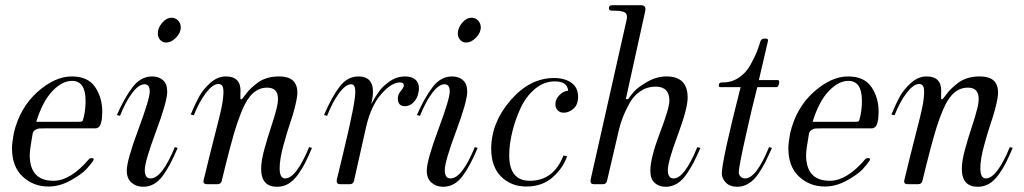

<svg xmlns="http://www.w3.org/2000/svg" viewBox="-20 -706 3925 736"><path d="M166 9Q108 9 67 -29Q26 -67 26 -138Q26 -158 33 -196Q56 -293 123 -353Q190 -413 255 -413Q317 -413 344.5 -372.5Q372 -332 372 -278Q372 -253 368 -238Q363 -214 345 -214H156Q139 -214 131 -213.5Q123 -213 115 -208Q107 -203 105 -193Q94 -131 94 -112Q94 -13 185 -13H188Q252 -15 321 -96Q325 -100 332 -100Q344 -100 336 -88Q328 -76 310.5 -57Q293 -38 251 -14.5Q209 9 166 9ZM119 -239H278Q292 -239 295 -241Q298 -243 301 -257Q308 -285 308 -320Q308 -396 256 -396Q218 -396 180.5 -356.5Q143 -317 119 -239Z M616 -543Q603 -543 594 -553Q585 -563 585 -578Q585 -599 601.5 -618.5Q618 -638 638 -638Q653 -638 663 -627Q673 -616 673 -601Q673 -581 655 -562Q637 -543 616 -543ZM528 10Q503 10 484.5 -5.5Q466 -21 466 -52Q466 -91 510 -209Q554 -327 554 -355Q554 -383 534 -383Q512 -383 487 -350Q462 -317 440 -262L428 -265Q458 -333 489 -373Q520 -413 563 -413Q589 -413 605 -398.5Q621 -384 621 -355Q621 -317 578 -202Q535 -87 535 -54Q535 -22 557 -22Q601 -22 650 -142L661 -139Q632 -69 602 -29.5Q572 10 528 10Z M1042 10Q981 10 981 -59Q981 -89 993.5 -134.5Q1006 -180 1019 -218.5Q1032 -257 1041 -293Q1050 -329 1041.5 -349.5Q1033 -370 1004 -370Q973 -370 949.5 -348.5Q926 -327 908 -283Q890 -239 876.5 -192.5Q863 -146 845 -74Q835 -34 830 -13Q827 0 814 0H774Q756 0 761 -17Q771 -59 783 -107.5Q795 -156 803.5 -188.5Q812 -221 820.5 -255.5Q829 -290 832.5 -311Q836 -332 836.5 -350Q837 -368 832.5 -376Q828 -384 817 -384Q796 -384 770 -350.5Q744 -317 723 -264L711 -267Q729 -310 744 -337Q759 -364 786.5 -388.5Q814 -413 846 -413Q902 -413 902 -358Q902 -353 901.5 -343Q901 -333 901.5 -329Q902 -325 904 -325Q906 -325 910 -329Q912 -331 921.5 -344Q931 -357 941 -366.5Q951 -376 966.5 -388Q982 -400 1003 -406.5Q1024 -413 1049 -413Q1093 -413 1109 -390.5Q1125 -368 1117.5 -327.5Q1110 -287 1095.5 -244.5Q1081 -202 1066.5 -149Q1052 -96 1052 -61Q1052 -22 1073 -22Q1115 -22 1165 -142L1176 -139Q1161 -104 1150 -82Q1139 -60 1122 -36.5Q1105 -13 1085.5 -1.5Q1066 10 1042 10Z M1284 0Q1268 0 1271 -17Q1280 -56 1297 -125Q1344 -319 1342 -358Q1341 -383 1326 -383Q1305 -383 1279.5 -348.5Q1254 -314 1234 -262L1222 -265Q1252 -335 1282 -374Q1312 -413 1354 -413Q1429 -413 1403 -307L1409 -317Q1414 -327 1419 -334.5Q1424 -342 1432.5 -354.5Q1441 -367 1451 -376Q1461 -385 1473.5 -394Q1486 -403 1501.5 -408Q1517 -413 1534 -413Q1566 -412 1578 -394.5Q1590 -377 1584 -351Q1580 -329 1565.5 -314Q1551 -299 1532 -299Q1505 -299 1505 -329Q1505 -344 1516.5 -357.5Q1528 -371 1528 -378Q1528 -390 1513 -390Q1481 -390 1442 -346Q1403 -302 1384 -222L1337 -13Q1334 0 1321 0Z M1766 -543Q1753 -543 1744 -553Q1735 -563 1735 -578Q1735 -599 1751.5 -618.5Q1768 -638 1788 -638Q1803 -638 1813 -627Q1823 -616 1823 -601Q1823 -581 1805 -562Q1787 -543 1766 -543ZM1678 10Q1653 10 1634.5 -5.5Q1616 -21 1616 -52Q1616 -91 1660 -209Q1704 -327 1704 -355Q1704 -383 1684 -383Q1662 -383 1637 -350Q1612 -317 1590 -262L1578 -265Q1608 -333 1639 -373Q1670 -413 1713 -413Q1739 -413 1755 -398.5Q1771 -384 1771 -355Q1771 -317 1728 -202Q1685 -87 1685 -54Q1685 -22 1707 -22Q1751 -22 1800 -142L1811 -139Q1782 -69 1752 -29.5Q1722 10 1678 10Z M1998 9Q1939 9 1901 -29Q1863 -67 1863 -135Q1863 -236 1937 -321.5Q2011 -407 2104 -407Q2144 -407 2170 -389Q2196 -371 2196 -335Q2196 -305 2178.5 -289.5Q2161 -274 2141 -274Q2126 -274 2117.5 -283.5Q2109 -293 2109 -306Q2109 -326 2125 -342Q2141 -358 2158 -358Q2155 -394 2107 -394Q2065 -394 2030.5 -365Q1996 -336 1975.5 -291.5Q1955 -247 1943.5 -199.5Q1932 -152 1932 -111Q1932 -13 2011 -13Q2102 -13 2140 -110L2154 -107Q2138 -61 2098 -26Q2058 9 1998 9Z M2532 10Q2506 10 2489.5 -5Q2473 -20 2473 -52Q2473 -100 2509.5 -196Q2546 -292 2546 -320Q2546 -374 2493 -374Q2461 -374 2435 -356.5Q2409 -339 2393 -310Q2377 -281 2367.5 -256.5Q2358 -232 2352 -206L2307 -13Q2304 0 2291 0H2257Q2241 0 2244 -17L2382 -630Q2385 -642 2382 -650Q2379 -658 2369 -661Q2359 -664 2351.5 -664.5Q2344 -665 2331 -665Q2330 -665 2329 -665Q2328 -665 2327 -665Q2314 -665 2314 -675Q2314 -686 2327 -686H2437Q2459 -686 2453 -662L2379 -326H2388Q2398 -341 2412 -356.5Q2426 -372 2461.5 -392.5Q2497 -413 2535 -413Q2616 -413 2616 -332Q2616 -290 2578 -188Q2540 -86 2540 -54Q2540 -22 2562 -22Q2604 -22 2653 -142L2665 -139Q2650 -105 2639 -83.5Q2628 -62 2611.5 -38Q2595 -14 2575 -2Q2555 10 2532 10Z M2806 10Q2778 10 2762.5 -6Q2747 -22 2747 -41Q2747 -89 2819 -372H2741Q2734 -372 2736 -383Q2738 -390 2748 -390Q2750 -390 2751 -390Q2785 -390 2812.5 -408.5Q2840 -427 2856.5 -457Q2873 -487 2881 -507Q2889 -527 2894 -545Q2898 -558 2909 -558H2916Q2927 -558 2923 -545L2889 -399H2962Q2967 -399 2967 -391Q2967 -385 2964 -378.5Q2961 -372 2957 -372H2883Q2863 -295 2837.5 -180Q2812 -65 2812 -46Q2812 -36 2819 -29Q2826 -22 2836 -22Q2879 -22 2928 -142L2939 -139Q2925 -107 2914 -85Q2903 -63 2886.5 -39Q2870 -15 2849.5 -2.5Q2829 10 2806 10Z M3142 9Q3084 9 3043 -29Q3002 -67 3002 -138Q3002 -158 3009 -196Q3032 -293 3099 -353Q3166 -413 3231 -413Q3293 -413 3320.5 -372.5Q3348 -332 3348 -278Q3348 -253 3344 -238Q3339 -214 3321 -214H3132Q3115 -214 3107 -213.5Q3099 -213 3091 -208Q3083 -203 3081 -193Q3070 -131 3070 -112Q3070 -13 3161 -13H3164Q3228 -15 3297 -96Q3301 -100 3308 -100Q3320 -100 3312 -88Q3304 -76 3286.5 -57Q3269 -38 3227 -14.5Q3185 9 3142 9ZM3095 -239H3254Q3268 -239 3271 -241Q3274 -243 3277 -257Q3284 -285 3284 -320Q3284 -396 3232 -396Q3194 -396 3156.5 -356.5Q3119 -317 3095 -239Z M3728 10Q3667 10 3667 -59Q3667 -89 3679.5 -134.5Q3692 -180 3705 -218.5Q3718 -257 3727 -293Q3736 -329 3727.5 -349.5Q3719 -370 3690 -370Q3659 -370 3635.5 -348.5Q3612 -327 3594 -283Q3576 -239 3562.5 -192.5Q3549 -146 3531 -74Q3521 -34 3516 -13Q3513 0 3500 0H3460Q3442 0 3447 -17Q3457 -59 3469 -107.5Q3481 -156 3489.5 -188.5Q3498 -221 3506.5 -255.5Q3515 -290 3518.5 -311Q3522 -332 3522.5 -350Q3523 -368 3518.5 -376Q3514 -384 3503 -384Q3482 -384 3456 -350.5Q3430 -317 3409 -264L3397 -267Q3415 -310 3430 -337Q3445 -364 3472.5 -388.5Q3500 -413 3532 -413Q3588 -413 3588 -358Q3588 -353 3587.5 -343Q3587 -333 3587.5 -329Q3588 -325 3590 -325Q3592 -325 3596 -329Q3598 -331 3607.5 -344Q3617 -357 3627 -366.5Q3637 -376 3652.5 -388Q3668 -400 3689 -406.5Q3710 -413 3735 -413Q3779 -413 3795 -390.5Q3811 -368 3803.5 -327.5Q3796 -287 3781.5 -244.5Q3767 -202 3752.5 -149Q3738 -96 3738 -61Q3738 -22 3759 -22Q3801 -22 3851 -142L3862 -139Q3847 -104 3836 -82Q3825 -60 3808 -36.5Q3791 -13 3771.5 -1.5Q3752 10 3728 10Z"/></svg>

Font: HK Venetian
Style: Italic
Weight: 400
Italic angle: -12°
Version: Version 1.000;PS 001.000;hotconv 1.0.88;makeotf.lib2.5.64775